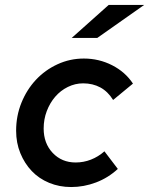

<svg xmlns="http://www.w3.org/2000/svg" viewBox="-20 -744 601 774"><path d="M285 -89Q317 -89 346.5 -100.5Q376 -112 401 -134L455 -63Q416 -27 367 -8.5Q318 10 267 10Q219 10 178 -7Q137 -24 108 -54.5Q79 -85 62 -126.5Q45 -168 45 -217Q45 -277 66.5 -330Q88 -383 125 -422.5Q162 -462 212 -485Q262 -508 318 -508Q379 -508 432 -481Q485 -454 516 -407L436 -341Q415 -375 384.5 -391.5Q354 -408 315 -408Q283 -408 253.5 -393.5Q224 -379 202.5 -354Q181 -329 168.5 -296Q156 -263 156 -226Q156 -166 192.5 -127.5Q229 -89 285 -89ZM418 -724H561L372 -591H269Z"/></svg>

Font: Red Hat Text Medium
Style: Italic
Weight: 500
Italic angle: -12°
Designer: Pentagram / MCKL
Foundry: Pentagram / MCKL
Version: Version 1.003; Red Hat Text Medium Italic